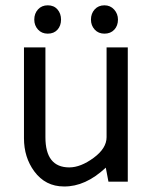

<svg xmlns="http://www.w3.org/2000/svg" viewBox="-20 -670 521 708"><path d="M451.2 0H379.9Q377 -13.7 370.1 -51.8Q294.9 18.6 215.8 17.6Q147.5 17.6 106.4 -38.1Q68.4 -89.8 68.4 -160.2V-495.1H147.5V-164.1Q147.5 -52.7 235.4 -52.7Q277.3 -52.7 325.2 -87.9Q373 -123 373 -164.1V-495.1H451.2ZM365.2 -545.9Q342.8 -545.9 329.1 -561Q315.4 -576.2 315.4 -597.7Q315.4 -620.1 329.1 -635.3Q342.8 -650.4 365.2 -650.4Q386.7 -650.4 400.9 -634.8Q415 -619.1 415 -597.7Q415 -575.2 401.4 -560.5Q387.7 -545.9 365.2 -545.9ZM156.2 -545.9Q133.8 -545.9 120.1 -561Q106.4 -576.2 106.4 -597.7Q106.4 -620.1 120.1 -635.3Q133.8 -650.4 156.2 -650.4Q178.7 -650.4 191.9 -635.3Q205.1 -620.1 205.1 -597.7Q205.1 -575.2 191.9 -560.5Q178.7 -545.9 156.2 -545.9Z"/></svg>

Font: Puritan
Style: Regular
Weight: 400
Version: 2.0a